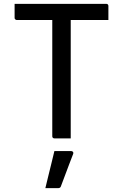

<svg xmlns="http://www.w3.org/2000/svg" viewBox="-20 -720 640 999"><path d="M56 -700H533Q538 -700 541 -697Q544 -694 544 -689V-616H348V0H263Q258 0 255 -3Q252 -6 252 -11V-616H67Q64 -616 61.5 -617.5Q59 -619 57.5 -621.5Q56 -624 56 -627ZM263 66H350Q356 66 359.5 70Q363 74 361 80Q350 109 339.5 136Q329 163 319 190.5Q309 218 297 249Q296 253 292.5 256Q289 259 282 259H216L232 193Q240 160 248 128Q256 96 263 66Z"/></svg>

Font: Code D OnePiece
Style: Regular
Weight: 400
Version: Version 1.085; ttfautohint (v1.8.4.7-5d5b);Nerd Fonts 3.0.2